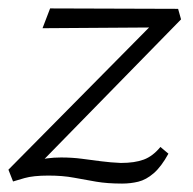

<svg xmlns="http://www.w3.org/2000/svg" viewBox="-21 -426 459 456"><path d="M269 10Q234 10 207.5 5.5Q181 1 154.5 -4Q128 -9 94 -9Q58 -9 37 -3Q16 3 10 5L-1 -23L362 -390L376 -361L80 -359L98 -406L402 -405L409 -380L49 -12L17 -27Q35 -35 62 -43.5Q89 -52 124 -52Q150 -52 173 -49Q196 -46 219 -43Q242 -40 266 -39Q299 -39 320.5 -47Q342 -55 360 -77L379 -61Q362 -30 344 -14.5Q326 1 307.5 5.5Q289 10 269 10Z"/></svg>

Font: Ysabeau Office Light
Style: Italic
Weight: 300
Italic angle: -12°
Designer: Christian Thalmann (Catharsis Fonts)
Version: Version 2.001;gftools[0.9.30]; featfreeze: tnum,lnum,ss02